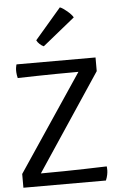

<svg xmlns="http://www.w3.org/2000/svg" viewBox="-62 -990 624 1031"><g transform="rotate(-5 250.0 -474.0)"><path d="M21.5 0H466.3C484.4 -42.5 477.1 -75.2 477.1 -75.2C477.1 -75.2 286.1 -68.4 121.6 -68.4L468.3 -589.4V-663.1H42.5C42.5 -663.1 30.8 -635.7 42.5 -589.4C42.5 -589.4 203.1 -594.2 370.1 -594.2L21.5 -74.2ZM196.8 -747.1 370.6 -887.7C361.8 -906.2 318.8 -942.4 300.8 -947.8L159.2 -782.7C165 -769 183.1 -752.4 196.8 -747.1Z"/></g></svg>

Font: Basic
Style: Regular
Weight: 400
Designer: Magnus Gaarde
Foundry: Magnus Gaarde
Version: Version 1.001